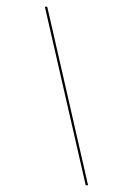

<svg xmlns="http://www.w3.org/2000/svg" viewBox="-20 -555 398 569"><path d="M120 -535 241 -6H234L113 -535Z"/></svg>

Font: Genos ExtraLight
Style: Italic
Weight: 250
Italic angle: -8°
Designer: Robert E. Leuschke
Foundry: Robert E. Leuschke
Version: Version 1.010